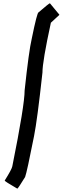

<svg xmlns="http://www.w3.org/2000/svg" viewBox="-20 -925 386 1157"><path d="M280.8 -905.3 337.4 -836.9V-835L286.6 -788.1Q235.8 -554.7 235.8 -487.3Q204.6 -201.7 185.1 -104.5Q142.1 113.3 131.3 141.6Q91.3 207 84.5 211.9Q8.3 168 8.3 163.1Q51.3 94.7 54.2 77.1Q128.4 -291.5 128.4 -379.9Q153.8 -617.7 171.4 -692.4Q203.6 -850.6 212.4 -850.6Q275.9 -905.3 280.8 -905.3Z"/></svg>

Font: ww_drahtTSB
Style: Regular
Weight: 400
Designer: Dr. Wolfgang Wiebecke
Version: Version 1.06 May 21, 2010, initial release